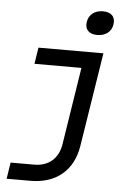

<svg xmlns="http://www.w3.org/2000/svg" viewBox="-62 -825 725 1051"><g transform="rotate(5 300.0 -299.5)"><path d="M440 -647C486 -647 518 -672 524 -712C531 -754 507 -779 461 -779C415 -779 383 -754 377 -712C371 -672 395 -647 440 -647ZM15 180H146C286 180 379 103 401 -32L483 -550H126L112 -460H370L303 -33C290 45 237 90 159 90H29Z"/></g></svg>

Font: JetBrains Mono Medium
Style: Italic
Weight: 436
Italic angle: -9°
Monospace: yes
Designer: Philipp Nurullin, Konstantin Bulenkov
Foundry: JetBrains
Version: Version 2.305